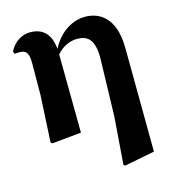

<svg xmlns="http://www.w3.org/2000/svg" viewBox="-115 -659 884 975"><g transform="rotate(-15 327.5 -171.5)"><path d="M578 -357C577 -521 492 -563 421 -563C359 -563 288 -527 244 -442C236 -527 192 -559 131 -559C79 -559 42 -526 22 -487L27 -474C31 -475 51 -475 54 -475C86 -475 101 -461 101 -406L100 -239L87 9L95 15L249 0L245 -412C276 -449 318 -465 352 -465C407 -465 444 -440 442 -334L434 -36L415 214L423 220L582 189Z"/></g></svg>

Font: Noto Serif TC Black
Style: Regular
Weight: 900
Version: Version 1.001;PS 1.001;hotconv 16.6.54;makeotf.lib2.5.65590